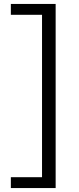

<svg xmlns="http://www.w3.org/2000/svg" viewBox="-20 -731 398 973"><path d="M262 222H193V-711H262ZM262 222H35V167H262ZM262 -656H35V-711H262Z"/></svg>

Font: Ysabeau Office Medium
Style: Regular
Weight: 500
Designer: Christian Thalmann (Catharsis Fonts)
Version: Version 2.001;gftools[0.9.30]; featfreeze: tnum,lnum,ss02